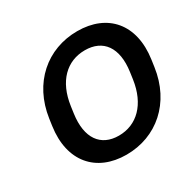

<svg xmlns="http://www.w3.org/2000/svg" viewBox="-161 -898 1089 1079"><g transform="rotate(-30 383.5 -359.0)"><path d="M363.8 10.7C559.1 10.7 714.4 -122.6 744.6 -337.9L751 -382.8C781.7 -596.7 665 -729.5 469.2 -729.5C273.4 -729.5 118.7 -596.2 87.9 -382.8L81.5 -337.9C50.8 -123.5 168 10.7 363.8 10.7ZM379.9 -103.5C262.7 -103.5 200.7 -188 221.7 -337.9L228 -382.8C249 -532.2 335.4 -615.2 452.6 -615.2C570.3 -615.2 632.8 -531.2 611.8 -382.8L605.5 -337.9C584 -188.5 497.1 -103.5 379.9 -103.5Z"/></g></svg>

Font: Winston SemiBold
Style: Italic
Weight: 600
Italic angle: -8.13011°
Designer: Vernon Adams, Kim Jin-seong, David Berlow, Cristiano Sobral
Foundry: The Winston Project Authors
Version: Version 3.004